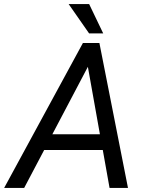

<svg xmlns="http://www.w3.org/2000/svg" viewBox="-60 -922 712 942"><path d="M377.4 -901.9 446.3 -758.3H377L276.9 -901.9ZM-39.6 0 346.7 -710.9H427.7L567.9 0H477.5L444.3 -186H156.7L58.6 0ZM196.8 -263.2H430.2L371.1 -594.2Z"/></svg>

Font: Mardoto
Style: Italic
Weight: 400
Italic angle: -12°
Designer: Christian Robertson, Vahan Hovhannisyan
Foundry: Google
Version: Version 1.000